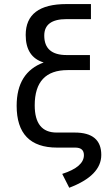

<svg xmlns="http://www.w3.org/2000/svg" viewBox="-20 -718 537 934"><path d="M303.2 -698.2H422.4V-625H303.7Q195.3 -625 195.3 -544.9Q195.3 -450.2 304.2 -450.2H417.5V-377H309.1Q148.9 -377 148.9 -205.6Q148.9 -73.2 255.4 -73.2H343.8Q472.7 -73.2 472.7 35.6Q472.7 136.2 316.9 195.3L282.7 127.9Q388.2 94.2 388.2 36.6Q388.2 0 346.2 0H257.8Q61 0 61 -203.6Q61 -365.7 192.4 -414.1Q105 -440.4 105 -547.9Q105 -698.2 303.2 -698.2Z"/></svg>

Font: Sansation
Style: Regular
Weight: 400
Designer: Bernd Montag
Version: Version 1.301